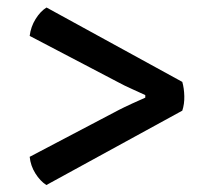

<svg xmlns="http://www.w3.org/2000/svg" viewBox="-20 -576 573 524"><path d="M106.5 -71Q89.5 -82 76.5 -102.8Q63.5 -123.5 61 -148L304.5 -276Q318 -283 341.5 -293.8Q365 -304.5 376.5 -309.5V-316.5Q365 -322 341.5 -332.5Q318 -343 304.5 -350.5L61 -478Q64 -503 77.2 -524.2Q90.5 -545.5 107 -555.5L477.5 -352.5Q482.5 -335 483 -313.5Q483.5 -292 477.5 -274Z"/></svg>

Font: Signika Negative
Style: Regular
Weight: 400
Designer: Anna Giedry
Foundry: Anna Giedry
Version: Version 2.001